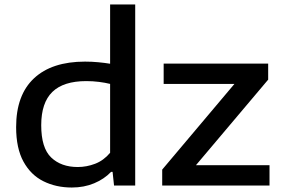

<svg xmlns="http://www.w3.org/2000/svg" viewBox="-20 -828 1256 857"><path d="M300.5 9Q230 9 173.8 -19Q117.5 -47 84.8 -106.5Q52 -166 52 -260.5Q52 -404 131.8 -478.5Q211.5 -553 359.5 -553Q390 -553 418.8 -550.2Q447.5 -547.5 471.5 -543.5V-808H583.5V0H489L482.5 -61H476Q445 -28.5 400 -9.8Q355 9 300.5 9ZM327 -82.5Q366.5 -82.5 404.5 -97Q442.5 -111.5 471.5 -146V-453.5Q449.5 -459 421.8 -462.5Q394 -466 365 -466Q263.5 -466 213.8 -417.8Q164 -369.5 164 -269Q164 -167.5 208.5 -125Q253 -82.5 327 -82.5ZM704 0V-71L1026.5 -453.5H710.5V-544H1177V-472.5L854.5 -90.5H1183V0Z"/></svg>

Font: Encode Sans Exp Md
Style: Regular
Weight: 500
Width: 7
Designer: Multiple Designers
Foundry: Impallari Type
Version: Version 3.002; ttfautohint (v1.8.3) -l 8 -r 50 -G 200 -x 14 